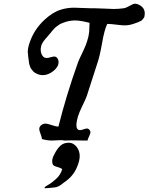

<svg xmlns="http://www.w3.org/2000/svg" viewBox="-20 -760 796 1029"><path d="M348.6 4.9Q373 4.9 390.1 26.4Q407.2 47.9 407.2 76.2Q407.2 101.6 392.6 135.7Q374 180.7 334 210Q327.1 214.8 316.9 222.7Q306.6 230.5 303.2 232.9Q299.8 235.4 291.5 239.3Q283.2 243.2 274.9 244.1Q266.6 245.1 253.4 246.6Q240.2 248 219.7 249Q218.8 248 218.8 246.1Q218.8 241.2 237.8 231Q256.8 220.7 280.8 198.7Q304.7 176.8 313.5 146.5Q303.7 138.7 288.6 135.3Q273.4 131.8 266.6 126Q259.8 120.1 259.8 102.5Q259.8 86.9 272.5 64.5Q287.1 36.1 304.2 20.5Q321.3 4.9 348.6 4.9ZM446.3 -71.3Q453.1 -71.3 459 -64.9Q464.8 -58.6 464.8 -50.8Q464.8 -43.9 457.5 -29.3Q450.2 -14.6 449.2 -6.8H432.6Q421.9 -6.8 398.4 -7.3Q375 -7.8 362.3 -7.8Q338.9 -7.8 326.2 -6.8Q318.4 -8.8 302.7 -8.8Q295.9 -8.8 281.2 -7.8Q266.6 -6.8 258.8 -6.8Q233.4 -6.8 205.1 -14.6Q204.1 -24.4 197.3 -42.5Q190.4 -60.5 190.4 -68.4Q190.4 -81.1 201.2 -89.4Q211.9 -97.7 223.6 -97.7Q233.4 -97.7 256.3 -89.8Q279.3 -82 293 -81.1Q334 -246.1 398.4 -426.8Q405.3 -444.3 418.5 -471.2Q431.6 -498 439.9 -519Q448.2 -540 454.1 -565.4Q457 -578.1 458 -588.9Q459 -599.6 459 -613.8Q459 -627.9 460 -637.7Q411.1 -650.4 381.8 -650.4Q350.6 -650.4 320.3 -638.7Q311.5 -635.7 304.7 -632.3Q297.9 -628.9 291 -623.5Q284.2 -618.2 279.8 -615.2Q275.4 -612.3 268.6 -604.5Q261.7 -596.7 259.3 -593.8Q256.8 -590.8 248.5 -580.6Q240.2 -570.3 237.3 -567.4Q235.4 -565.4 226.6 -555.2Q217.8 -544.9 215.3 -541.5Q212.9 -538.1 208 -530.3Q203.1 -522.5 201.2 -515.1Q199.2 -507.8 198.2 -499V-493.2Q198.2 -476.6 206.5 -462.9Q214.8 -449.2 230.5 -449.2Q237.3 -449.2 251 -453.1Q264.6 -457 270.5 -457Q281.2 -457 287.6 -447.8Q293.9 -438.5 293.9 -427.7Q293.9 -401.4 266.1 -379.4Q238.3 -357.4 210 -357.4Q188.5 -357.4 170.9 -368.2Q165 -371.1 160.6 -375Q156.2 -378.9 152.8 -383.8Q149.4 -388.7 146.5 -392.1Q143.6 -395.5 141.6 -402.3Q139.6 -409.2 138.2 -412.1Q136.7 -415 135.7 -423.3Q134.8 -431.6 134.3 -434.6Q133.8 -437.5 132.3 -447.8Q130.9 -458 130.9 -460Q128.9 -475.6 128.9 -482.4Q128.9 -507.8 144.5 -546.9Q168 -606.4 216.8 -652.3Q262.7 -695.3 305.7 -708Q338.9 -718.8 377.9 -718.8Q390.6 -718.8 418.9 -717.3Q447.3 -715.8 463.9 -715.8H485.4Q505.9 -715.8 539.1 -713.9Q572.3 -711.9 588.9 -711.9Q616.2 -711.9 643.6 -715.8Q656.2 -717.8 675.3 -729Q694.3 -740.2 704.1 -740.2Q708 -740.2 715.8 -738.3Q755.9 -723.6 755.9 -687.5Q755.9 -679.7 754.4 -672.9Q752.9 -666 748.5 -661.1Q744.1 -656.2 741.7 -652.8Q739.3 -649.4 731 -646Q722.7 -642.6 720.2 -641.1Q717.8 -639.6 707 -636.2Q696.3 -632.8 694.3 -631.8Q670.9 -624 647.5 -624Q633.8 -624 603.5 -627.9Q573.2 -631.8 554.7 -631.8Q539.1 -599.6 526.9 -528.3Q514.6 -457 501 -418.9Q452.1 -265.6 445.3 -246.1Q441.4 -233.4 417 -183.1Q392.6 -132.8 389.6 -95.7Q389.6 -93.8 389.6 -91.8Q389.6 -89.8 389.6 -88.9Q389.6 -62.5 409.2 -62.5Q415 -62.5 427.7 -66.9Q440.4 -71.3 446.3 -71.3Z"/></svg>

Font: Essays1743
Style: Italic
Weight: 500
Italic angle: -10°
Designer: Based on the typeface in a 1743 English translation of the essays of Montaigne.  PostScript/TrueType font designed by Jo
Version: Version 002.100